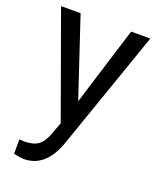

<svg xmlns="http://www.w3.org/2000/svg" viewBox="-138 -612 750 910"><g transform="rotate(20 236.5 -157.0)"><path d="M241.2 -132.3 364.3 -528.3H460.9L248.5 81.5Q199.2 213.4 91.8 213.4L74.7 211.9L41 205.6V132.3L65.4 134.3Q111.3 134.3 137 115.7Q162.6 97.2 179.2 47.9L199.2 -5.9L10.7 -528.3H109.4Z"/></g></svg>

Font: Vazir FD-UI
Style: Regular-FD-UI
Weight: 400
Designer: Saber Rastikerdar
Foundry: Saber Rastikerdar
Version: Version 30.1.0